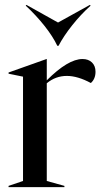

<svg xmlns="http://www.w3.org/2000/svg" viewBox="-20 -764 422 784"><path d="M15 -5 74 -25V-451L15 -463V-468L170 -523H171V-436Q258 -523 317 -523Q341 -523 355.5 -509Q370 -495 370 -471Q370 -442 351 -425Q297 -454 253 -454Q207 -454 171 -424V-25L243 -5V0H15ZM347 -744 350 -741Q310 -705 275 -661Q240 -617 219 -577H214Q196 -615 162 -658Q128 -701 85 -741L88 -744L217 -672Z"/></svg>

Font: Nyght Serif
Style: Regular
Weight: 400
Designer: Maksym Kobuzan
Version: Version 0.410;July 4, 2025;FontCreator 15.0.0.2958 64-bit